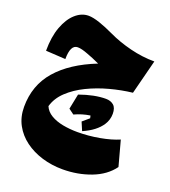

<svg xmlns="http://www.w3.org/2000/svg" viewBox="-169 -725 1073 1211"><g transform="rotate(20 367.5 -119.5)"><path d="M441.9 -15.6Q388.2 -7.8 337.9 15.6Q321.3 4.4 302.2 -10.7Q314.5 -68.8 322.8 -112.8Q420.9 -147.9 498 -147.9Q529.8 -147.9 550 -130.6Q570.3 -113.3 570.3 -73.2Q570.3 -33.2 548.3 1Q511.2 58.1 425.8 95.2Q408.7 57.1 401.9 39.1Q429.2 16.1 445.8 1.5Q443.8 -8.8 441.9 -15.6ZM38.6 -303.7Q38.6 -397.5 63.5 -464.4Q88.4 -531.2 128.9 -567.1Q169.4 -603 216.3 -603Q246.1 -603 291 -587.9Q335.9 -572.8 389.6 -547.4Q458.5 -514.6 540.8 -494.1Q623 -473.6 703.6 -473.6L644.5 -242.2Q570.8 -233.9 494.4 -213.4Q418 -192.9 350.8 -160.2Q283.7 -127.4 236.1 -82.5Q188.5 -37.6 172.4 19.5Q186 52.2 220 72.5Q253.9 92.8 300.8 101.8Q347.7 110.8 400.4 110.8Q473.1 110.8 547.1 97.4Q621.1 84 673.3 61.5L718.8 229.5Q669.9 296.4 581.3 330.1Q492.7 363.8 391.6 363.8Q318.8 363.8 253.4 344Q188 324.2 137.5 286.9Q86.9 249.5 58.1 196.3Q29.3 143.1 29.3 75.7Q29.3 -69.3 118.2 -171.4Q207 -273.4 375 -339.8Q350.6 -351.1 329.1 -360.1Q307.6 -369.1 289.6 -375.5Q268.1 -383.8 250.7 -388.2Q233.4 -392.6 219.7 -392.6Q170.9 -392.6 170.9 -295.9Z"/></g></svg>

Font: Pinar-FD Black
Style: Regular
Weight: 900
Designer: Amin Abedi
Version: Version 3.000